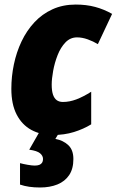

<svg xmlns="http://www.w3.org/2000/svg" viewBox="-20 -583 512 843"><path d="M211.9 9.8Q158.7 9.8 117.4 -12.7Q76.2 -35.2 53 -80.3Q29.8 -125.5 29.8 -192.9Q29.8 -247.1 41 -300.5Q52.2 -354 74.7 -401.4Q97.2 -448.7 131.1 -485.1Q165 -521.5 210.4 -542.2Q255.9 -563 312.5 -563Q358.9 -563 397.5 -552.7Q436 -542.5 472.2 -522L409.7 -389.2Q389.6 -401.4 365.2 -410.2Q340.8 -418.9 318.4 -418.9Q288.6 -418.9 267.3 -396.7Q246.1 -374.5 232.9 -340.8Q219.7 -307.1 213.4 -272Q207 -236.8 207 -211.4Q207 -184.6 212.6 -167.7Q218.3 -150.9 229.2 -143.1Q240.2 -135.3 256.3 -135.3Q285.2 -135.3 315.4 -146.7Q345.7 -158.2 380.4 -180.2V-37.1Q347.2 -16.6 304.9 -3.4Q262.7 9.8 211.9 9.8ZM155.8 240.2Q130.4 240.2 108.6 237.1Q86.9 233.9 67.9 227.5V133.3Q82 137.2 101.6 140.6Q121.1 144 132.3 144Q144.5 144 152.6 140.9Q160.6 137.7 164.8 131.3Q168.9 125 168.9 115.2Q168.9 101.1 156 90.1Q143.1 79.1 108.4 74.2L150.9 0H239.3L223.1 26.9Q257.3 33.2 279.8 54.2Q302.2 75.2 302.2 115.2Q302.2 158.2 283.7 185.8Q265.1 213.4 232.2 226.8Q199.2 240.2 155.8 240.2Z"/></svg>

Font: Open Sans SemiCondensed ExtraBold
Style: Italic
Weight: 800
Width: 4
Italic angle: -12°
Designer: Monotype Design Team
Foundry: Monotype Imaging Inc.
Version: Version 3.003